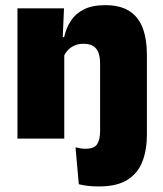

<svg xmlns="http://www.w3.org/2000/svg" viewBox="-20 -524 618 726"><path d="M358.5 -70V-283Q358.5 -306.5 352.8 -323.5Q347 -340.5 333 -349.5Q319 -358.5 295 -358.5Q276.5 -358.5 262 -352Q247.5 -345.5 237.2 -334.8Q227 -324 221 -310.5L194 -383.5H222.5Q230 -418 247.8 -445.2Q265.5 -472.5 297.2 -488.5Q329 -504.5 378.5 -504.5Q432.5 -504.5 467.2 -483.5Q502 -462.5 518.8 -420.2Q535.5 -378 535.5 -313.5V-70ZM46 0V-492.5H222L216.5 -366L223 -348V0ZM354 181Q331.5 181 312 178.8Q292.5 176.5 278 172.5L265.5 33Q274.5 35.5 283.8 37Q293 38.5 302.5 38.5Q337 38.5 347.8 20.5Q358.5 2.5 358.5 -28V-103H535.5V-15.5Q535.5 43.5 518.2 87.5Q501 131.5 461.5 156.2Q422 181 354 181Z"/></svg>

Font: Anek Latin ExtraBold
Style: Regular
Weight: 800
Designer: Yesha Goshar
Foundry: Ek Type
Version: Version 1.003